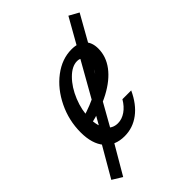

<svg xmlns="http://www.w3.org/2000/svg" viewBox="-202 -627 847 847"><g transform="rotate(-45 222.0 -203.0)"><path d="M60.5 -137.9Q60.5 -212.1 92.7 -278.6Q125 -345.2 178.2 -385.5Q231.5 -425.8 291.1 -425.8Q333.1 -425.8 355.2 -404.8Q377.4 -383.9 377.4 -344.4Q377.4 -295.2 345.6 -252.8Q313.7 -210.5 254 -178.6Q194.4 -146.8 112.9 -129L113.7 -175Q176.6 -193.5 219.4 -217.3Q262.1 -241.1 284.3 -269.8Q306.5 -298.4 306.5 -331.5Q306.5 -351.6 297.6 -361.7Q288.7 -371.8 271.8 -371.8Q239.5 -371.8 206.9 -339.1Q174.2 -306.5 153.2 -255.2Q132.3 -204 132.3 -154Q132.3 -105.6 152 -77.8Q171.8 -50 205.6 -50Q230.6 -50 254 -66.1Q277.4 -82.3 294.4 -111.3H349.2Q321.8 -51.6 279.8 -20.2Q237.9 11.3 186.3 11.3Q126.6 11.3 93.5 -27.8Q60.5 -66.9 60.5 -137.9ZM117.7 -65.3 305.6 -397.6 342.7 -371.8 154 -37.1ZM8.1 105.6 109.7 -69.4 154 -37.1 54 133.9ZM305.6 -397.6 386.3 -540.3 431.5 -515.3 348.4 -367.7Z"/></g></svg>

Font: Playfair Micro SmCond SmLight
Style: Italic
Weight: 360
Width: 4
Italic angle: -15.6°
Designer: Claus Eggers Sørensen
Foundry: Claus Eggers Sørensen
Version: Version 2.203;Glyphs 3.3 (3326)